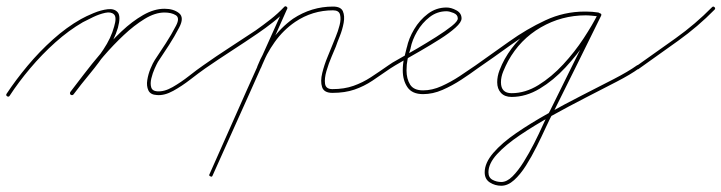

<svg xmlns="http://www.w3.org/2000/svg" viewBox="-26 -291 2307 614"><path d="M-3 17Q-8 14 -5 9Q24 -35 62 -80.5Q100 -126 143.5 -165Q187 -204 233 -230Q249 -239 273 -249Q297 -259 318.5 -261.5Q340 -264 350.5 -251.5Q361 -239 351 -202Q340 -165 315.5 -128Q291 -91 262 -56Q233 -21 209 11Q205 15 200 12Q196 8 199 3Q223 -27 251.5 -61.5Q280 -96 304.5 -132.5Q329 -169 339 -206Q348 -236 338.5 -245Q329 -254 310.5 -250Q292 -246 272 -236.5Q252 -227 239 -220Q194 -194 151 -155.5Q108 -117 70.5 -72.5Q33 -28 5 15Q2 20 -3 17ZM200 12Q196 8 199 3Q216 -19 241.5 -52.5Q267 -86 298 -122.5Q329 -159 363 -191Q397 -223 432 -243Q467 -263 500 -263Q529 -263 546.5 -249Q564 -235 547 -203Q547 -203 547 -203Q547 -203 547 -203Q532 -174 514.5 -147Q497 -120 479 -93Q475 -86 468.5 -71.5Q462 -57 458 -40.5Q454 -24 457.5 -12Q461 0 476 1Q499 3 526 -12.5Q553 -28 579 -48.5Q605 -69 624 -82Q624 -82 624 -82Q624 -82 624 -82Q628 -85 632 -80Q635 -76 630 -72Q610 -58 583 -37Q556 -16 528 -0.5Q500 15 476 13Q455 12 448.5 -2Q442 -16 445 -35Q448 -54 455.5 -72Q463 -90 469 -99Q487 -126 504.5 -153Q522 -180 537 -209Q537 -209 537 -209Q537 -209 537 -209Q550 -234 536 -242.5Q522 -251 500 -251Q470 -251 436.5 -230.5Q403 -210 369.5 -178.5Q336 -147 305 -111Q274 -75 249 -42.5Q224 -10 209 11Q205 15 200 12Z M630 -72Q626 -69 622 -74Q619 -78 624 -82Q665 -111 707.5 -138.5Q750 -166 792 -194Q816 -211 839 -229Q862 -247 883 -269Q883 -269 883 -269Q883 -269 883 -269Q887 -273 891 -269Q895 -265 891 -260Q870 -238 846.5 -219.5Q823 -201 798 -184Q757 -156 714.5 -128.5Q672 -101 630 -72Q630 -72 630 -72Q630 -72 630 -72ZM889 -270Q895 -268 892 -262Q833 -129 773.5 4Q714 137 654 270Q654 270 654 270Q654 270 654 270Q652 276 647 273Q641 271 644 266Q703 132 762.5 -1Q822 -134 882 -267Q884 -272 889 -270ZM801 -71Q795 -74 797 -79Q815 -124 843.5 -163.5Q872 -203 911 -231Q970 -270 1039 -270Q1064 -270 1070.5 -255Q1077 -240 1073 -218Q1069 -196 1060.5 -175Q1052 -154 1048 -142Q1044 -132 1034.5 -110Q1025 -88 1018 -64Q1011 -40 1013.5 -23Q1016 -6 1037 -6Q1075 -6 1104.5 -16.5Q1134 -27 1160 -44Q1186 -61 1216 -82Q1216 -82 1216 -82Q1216 -82 1216 -82Q1220 -85 1224 -80Q1227 -76 1222 -72Q1192 -51 1165 -33Q1138 -15 1107.5 -4.5Q1077 6 1037 6Q1010 6 1004 -12.5Q998 -31 1004.5 -57.5Q1011 -84 1021.5 -109Q1032 -134 1037 -147Q1040 -155 1047.5 -173Q1055 -191 1060 -210.5Q1065 -230 1061.5 -244Q1058 -258 1039 -258Q973 -258 918 -221Q880 -195 852.5 -156.5Q825 -118 809 -75Q806 -69 801 -71Z M1222 -72Q1218 -69 1214 -74Q1211 -78 1216 -82Q1225 -89 1250.5 -103Q1276 -117 1307.5 -135.5Q1339 -154 1369 -173Q1399 -192 1418.5 -207.5Q1438 -223 1438 -232Q1438 -244 1424.5 -249.5Q1411 -255 1402 -255Q1372 -255 1348 -236.5Q1324 -218 1308 -190.5Q1292 -163 1287 -137Q1287 -137 1287 -137Q1287 -136 1287 -136Q1281 -119 1277.5 -102Q1274 -85 1274 -66Q1274 -39 1285.5 -20.5Q1297 -2 1327 -2Q1356 -2 1386 -15.5Q1416 -29 1444 -47.5Q1472 -66 1495 -82Q1495 -82 1495 -82Q1495 -82 1495 -82Q1499 -85 1503 -80Q1506 -76 1501 -72Q1478 -55 1449 -36Q1420 -17 1389 -3.5Q1358 10 1327 10Q1292 10 1277 -12Q1262 -34 1262 -66Q1262 -86 1266 -103.5Q1270 -121 1275 -140Q1275 -140 1275 -139Q1275 -139 1275 -139Q1281 -168 1298.5 -197.5Q1316 -227 1342.5 -247Q1369 -267 1402 -267Q1417 -267 1433.5 -258Q1450 -249 1450 -232Q1450 -220 1430.5 -202.5Q1411 -185 1381 -166Q1351 -147 1319 -128.5Q1287 -110 1260.5 -95Q1234 -80 1222 -72Q1222 -72 1222 -72Q1222 -72 1222 -72Z M1501 -72Q1497 -69 1493 -74Q1490 -78 1495 -82Q1546 -118 1602 -158Q1658 -198 1718 -226Q1778 -254 1844 -254Q1855 -254 1865.5 -253Q1876 -252 1887 -251Q1893 -250 1892 -244Q1891 -238 1885 -239Q1867 -242 1848 -242Q1770 -242 1703.5 -203.5Q1637 -165 1599 -96Q1591 -81 1583.5 -63Q1576 -45 1576 -28Q1576 7 1610 7Q1654 7 1696 -19Q1738 -45 1775 -85Q1812 -125 1840.5 -168.5Q1869 -212 1886 -246Q1888 -251 1894 -248Q1899 -246 1896 -240Q1858 -163 1820 -86Q1782 -9 1743 69Q1743 69 1743 69Q1743 69 1743 69Q1733 87 1719.5 116.5Q1706 146 1690 178Q1674 210 1656 238.5Q1638 267 1618 285Q1598 303 1577 303Q1557 303 1540.5 292.5Q1524 282 1524 260Q1524 230 1551.5 198Q1579 166 1625 134.5Q1671 103 1725.5 72.5Q1780 42 1835 14Q1890 -14 1936.5 -38Q1983 -62 2011 -82Q2011 -82 2011 -82Q2011 -82 2011 -82Q2015 -85 2019 -80Q2022 -76 2017 -72Q1991 -53 1945.5 -29.5Q1900 -6 1845.5 22Q1791 50 1737 80Q1683 110 1637 141Q1591 172 1563.5 202Q1536 232 1536 260Q1536 277 1549 284Q1562 291 1577 291Q1595 291 1613 273Q1631 255 1648.5 227Q1666 199 1682 167.5Q1698 136 1710.5 108Q1723 80 1733 63Q1733 63 1733 63Q1733 63 1733 63Q1771 -14 1809 -91Q1847 -168 1886 -246Q1888 -251 1894 -248Q1899 -246 1896 -240Q1879 -204 1849.5 -160Q1820 -116 1782 -75Q1744 -34 1700 -7.5Q1656 19 1610 19Q1588 19 1576 6Q1564 -7 1564 -28Q1564 -47 1571.5 -66.5Q1579 -86 1588 -102Q1628 -173 1697 -213.5Q1766 -254 1848 -254Q1868 -254 1887 -251Q1893 -250 1892 -244Q1891 -238 1885 -239Q1875 -240 1865 -241Q1855 -242 1844 -242Q1780 -242 1720.5 -214Q1661 -186 1606.5 -146.5Q1552 -107 1501 -72Q1501 -72 1501 -72Q1501 -72 1501 -72Z M2017 -71Q2013 -67 2009 -72Q2006 -77 2011 -81Q2072 -124 2135 -169Q2198 -214 2251 -268Q2255 -272 2259 -268Q2263 -264 2259 -260Q2206 -206 2142.5 -160.5Q2079 -115 2017 -71Q2017 -71 2017 -71Q2017 -71 2017 -71Z"/></svg>

Font: FRB American Cursive Guidelines Arrows Thin
Style: Italic
Weight: 100
Italic angle: -25°
Version: Version 2.0;Modular Font Editor K font №1